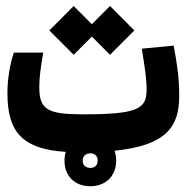

<svg xmlns="http://www.w3.org/2000/svg" viewBox="-20 -507 626 644"><path d="M282.7 117.7C332 117.7 369.6 85.9 369.6 31.7C369.6 19.5 367.7 8.3 364.3 -1.5C539.1 -19 581.1 -83 581.1 -185.1C581.1 -246.1 574.7 -288.6 562.5 -354L455.6 -343.8C465.8 -280.3 471.7 -245.1 471.7 -204.6C471.7 -141.1 439 -123.5 258.3 -123.5C139.2 -123.5 111.8 -139.6 111.8 -214.4C111.8 -251.5 116.7 -278.8 125 -330.6H26.4C14.2 -294.4 4.9 -244.6 4.9 -194.3C4.9 -62 57.1 -6.8 200.7 2.4C197.8 11.2 196.3 21 196.3 31.7C196.3 84.5 231.9 117.7 282.7 117.7ZM349.1 -323.2 430.7 -404.8 349.1 -486.8 288.1 -425.8 227.1 -486.8 145.5 -404.8 227.1 -323.2 288.1 -384.3ZM282.7 56.2C269 56.2 257.3 48.3 257.3 31.7C257.3 16.6 268.1 7.3 283.2 7.3C297.9 7.3 307.6 16.1 307.6 31.7C307.6 47.4 297.9 56.2 282.7 56.2Z"/></svg>

Font: Cascadia Code PL SemiBold
Style: Regular
Weight: 600
Monospace: yes
Designer: Aaron Bell
Foundry: Saja Typeworks
Version: Version 2404.023